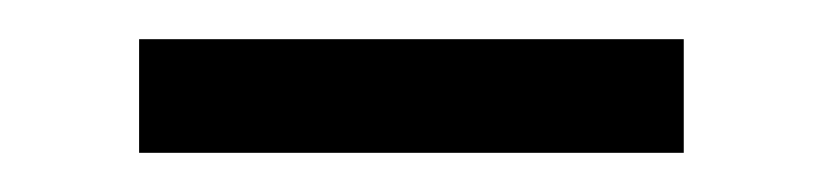

<svg xmlns="http://www.w3.org/2000/svg" viewBox="-20 -380 419 98"><path d="M51 -302V-360H329V-302Z"/></svg>

Font: Hedvig Letters Serif 18pt
Style: Regular
Weight: 400
Designer: Alexander Örn & Tor Weibull
Foundry: Kanon Foundry
Version: Version 1.000